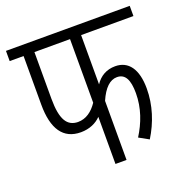

<svg xmlns="http://www.w3.org/2000/svg" viewBox="-115 -726 800 831"><g transform="rotate(-20 285.0 -311.0)"><path d="M329 -575H570V-622H0V-575H64V-351C64 -239 104 -180 185 -180C225 -180 257 -195 278 -217V0H329V-272C352 -325 380 -351 412 -351C450 -351 466 -319 466 -258C466 -189 443 -128 409 -74L454 -49C493 -112 517 -184 517 -261C517 -350 482 -398 421 -398C381 -398 350 -380 329 -348ZM114 -575H278V-282C255 -248 226 -226 188 -226C139 -227 114 -263 114 -360Z"/></g></svg>

Font: Noto Sans Devanagari ExtraCondensed Light
Style: Regular
Weight: 300
Width: 2
Designer: Jelle Bosma - Monotype Design Team
Foundry: Monotype Imaging Inc.
Version: Version 2.004